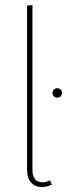

<svg xmlns="http://www.w3.org/2000/svg" viewBox="-20 -756 274 786"><path d="M151.9 9.8Q123.5 9.8 107.2 -8.8Q90.8 -27.3 90.8 -61V-732.9L112.8 -735.8V-61Q112.8 -9.8 153.8 -9.8Q166.5 -9.8 185.1 -17.1L191.9 0Q169.4 9.8 151.9 9.8ZM214.8 -395Q223.1 -395 228.5 -389.2Q233.9 -383.3 233.9 -375Q233.9 -367.2 228.5 -361.6Q223.1 -356 214.8 -356Q206.1 -356 200.4 -361.6Q194.8 -367.2 194.8 -375Q194.8 -383.8 200.4 -389.4Q206.1 -395 214.8 -395Z"/></svg>

Font: Fira Sans Compressed Thin
Style: Regular
Weight: 100
Width: 1
Designer: Carrois Corporate & Edenspiekermann AG
Foundry: Carrois Corporate GbR & Edenspiekermann AG
Version: Version 4.203;PS 004.203;hotconv 1.0.88;makeotf.lib2.5.64775